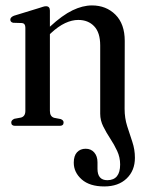

<svg xmlns="http://www.w3.org/2000/svg" viewBox="-20 -464 536 708"><path d="M349.5 -44.5V-296.5Q349.5 -344 327.2 -367.2Q305 -390.5 268.5 -390.5Q245.5 -390.5 220.2 -378.8Q195 -367 167.5 -341.5L164 -338V-55Q164 -34 180 -29.5L203.5 -25Q214.5 -21 214.5 -12.5Q214.5 0 200.5 0H35.5Q21.5 0 21.5 -12.5Q21.5 -21 33 -26L57.5 -30.5Q73.5 -35 73.5 -55V-362Q73.5 -377.5 61.5 -379L28.5 -380Q18 -382.5 18 -391.5Q18 -400.5 31.5 -406L124.5 -434.5Q132.5 -437 138.5 -439Q144.5 -441 149.5 -441Q164 -441 164 -425V-365.5Q210 -408 247.5 -426Q285 -444 319 -444Q371.5 -444 405.8 -409.8Q440 -375.5 440 -313L439.5 -62.5Q439.5 -28.5 449 1.2Q458.5 31 468 59.2Q477.5 87.5 477.5 118Q477.5 165 447 194.2Q416.5 223.5 364.5 223.5Q310.5 223.5 281.2 197.5Q252 171.5 252 136Q252 110.5 264 97.5Q276 84.5 296 84.5Q315.5 84.5 327.5 98.2Q339.5 112 339.5 134.5V158.5Q339.5 200.5 376 200.5Q423 200 423 142.5Q423 116 412 92.5Q401 69 386.5 47Q372 25 360.8 2.5Q349.5 -20 349.5 -44.5Z"/></svg>

Font: Fraunces 144pt Soft
Style: Regular
Weight: 400
Version: Version 1.000;[0bf87f6ff]